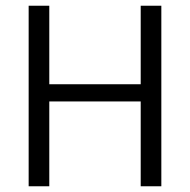

<svg xmlns="http://www.w3.org/2000/svg" viewBox="-20 -650 662 670"><path d="M80 0V-630H152V-356H471V-630H543V0H471V-296H152V0Z"/></svg>

Font: Mukta Vaani Light
Style: Regular
Weight: 300
Designer: Noopur Datye, Girish Dalvi, Yashodeep Gholap, Pallavi Karambelkar
Foundry: Ek Type
Version: Version 2.538;PS 1.000;hotconv 16.6.51;makeotf.lib2.5.65220;